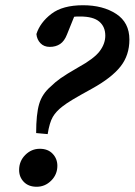

<svg xmlns="http://www.w3.org/2000/svg" viewBox="-20 -700 514 733"><path d="M118 -192Q118 -264 129.5 -303Q141 -342 174 -370Q190 -386 211 -401Q232 -416 279 -443Q339 -476 360.5 -504.5Q382 -533 382 -564Q382 -598 359 -617.5Q336 -637 286 -637Q280 -637 274 -637Q268 -637 263 -636L236 -569Q226 -543 209.5 -532Q193 -521 170 -521Q148 -521 134.5 -535Q121 -549 119 -570Q133 -614 176 -647Q219 -680 297 -680Q373 -680 423.5 -647Q474 -614 474 -549Q474 -489 440 -446Q406 -403 332 -362Q281 -334 257 -319.5Q233 -305 219 -294Q194 -275 181.5 -253.5Q169 -232 162 -188ZM53 -51Q53 -85 76.5 -108.5Q100 -132 132 -132Q163 -132 181 -113Q199 -94 199 -67Q199 -34 175.5 -10.5Q152 13 120 13Q89 13 71 -5.5Q53 -24 53 -51Z"/></svg>

Font: Source Serif 4 SmText Semibold
Style: Italic
Weight: 600
Italic angle: -12°
Designer: Frank Grießhammer
Foundry: Adobe
Version: Version 4.005;hotconv 1.1.0;makeotfexe 2.6.0